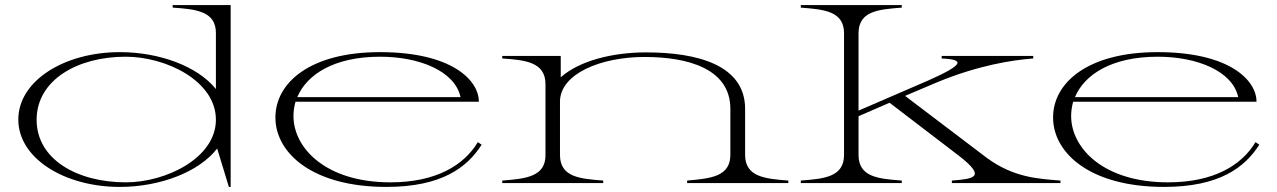

<svg xmlns="http://www.w3.org/2000/svg" viewBox="-20 -720 5020 755"><path d="M451 15C610 15 763 -44 834 -136L880 15H887V-700H659V-690C750 -684 830 -676 829 -589V-370C757 -459 608 -515 451 -515C234 -515 52 -403 52 -250C52 -97 234 15 451 15ZM475 -3C284 -3 124 -93 124 -249C124 -405 284 -497 474 -497C633 -497 829 -402 829 -249C829 -99 633 -3 475 -3Z M1499 15C1718 15 1817 -62 1874 -151L1859 -161C1805 -71 1696 -3 1515 -3C1262 -3 1134 -137 1134 -264C1134 -283 1137 -302 1142 -320H1863C1863 -405 1756 -515 1474 -515C1200 -515 1063 -395 1063 -258C1063 -118 1209 15 1499 15ZM1149 -338C1186 -426 1292 -497 1475 -497C1628 -497 1769 -441 1791 -338Z M2910 -111V-292C2910 -464 2723 -514 2520 -514C2388 -514 2258 -481 2185 -416V-500H1955V-490C2045 -484 2125 -476 2125 -389V-111C2126 -25 2047 -17 1955 -10V0H2352V-10C2261 -17 2182 -23 2182 -111V-322C2184 -430 2342 -496 2515 -496C2683 -496 2852 -451 2852 -292V-111C2852 -25 2773 -18 2682 -10V0H3080V-10C2989 -17 2910 -24 2910 -111Z M3129 -10V0H3526V-10C3435 -17 3356 -23 3356 -111V-263L3478 -316L3754 -105C3858 -23 3811 -17 3723 -10V0H4150V-10C4064 -17 3968 -21 3862 -98L3539 -343L3664 -396C3826 -463 3960 -484 4043 -490V-500H3683V-490C3775 -486 3771 -466 3629 -403L3356 -285V-589C3356 -677 3435 -683 3526 -690V-700H3129V-690C3221 -683 3299 -676 3299 -589V-111C3299 -24 3221 -17 3129 -10Z M4557 15C4776 15 4875 -62 4932 -151L4917 -161C4863 -71 4754 -3 4573 -3C4320 -3 4192 -137 4192 -264C4192 -283 4195 -302 4200 -320H4921C4921 -405 4814 -515 4532 -515C4258 -515 4121 -395 4121 -258C4121 -118 4267 15 4557 15ZM4207 -338C4244 -426 4350 -497 4533 -497C4686 -497 4827 -441 4849 -338Z"/></svg>

Font: Sprat Extended Light
Style: Regular
Weight: 300
Width: 9
Designer: Ethan Nakache
Foundry: Collletttivo
Version: Version 2.000;Glyphs 3.2 (3217)